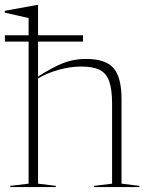

<svg xmlns="http://www.w3.org/2000/svg" viewBox="-28 -762 603 782"><path d="M199.5 0H14V-5L88.5 -14V-592.5H-8V-618.5H88.5V-688.5L-8.5 -710.5V-718L123 -742H127V-618.5H310V-592.5H127V-450Q173 -479.5 206 -495Q239 -510.5 266.5 -516.2Q294 -522 322.5 -522Q401.5 -522 434.2 -484.8Q467 -447.5 467 -357.5V-14L540 -5V0H355.5V-5L428.5 -14V-339.5Q428.5 -399 416.5 -431.8Q404.5 -464.5 377.2 -477.8Q350 -491 303.5 -491Q258 -491 210.2 -477.5Q162.5 -464 127 -442.5V-14L199.5 -5Z"/></svg>

Font: Newsreader Display ExtraLight
Style: Regular
Weight: 275
Designer: Hugues Gentile
Foundry: Production Type
Version: Version 1.001